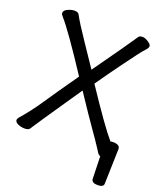

<svg xmlns="http://www.w3.org/2000/svg" viewBox="-160 -817 926 1096"><g transform="rotate(20 303.5 -268.5)"><path d="M565 177Q530 177 527 155L523 17Q516 15 509 8Q499 -7 483 -32Q467 -57 425 -116.5Q383 -176 300 -301Q167 -107 141 -67.5Q115 -28 108 -17.5Q101 -7 93.5 4.5Q86 16 63 16Q42 16 22.5 7.5Q3 -1 3 -15Q3 -20 9 -29Q65 -93 111 -162Q157 -231 254 -369Q108 -592 49 -659Q39 -670 39 -677Q39 -694 61.5 -704Q84 -714 102 -714Q122 -714 129 -703Q154 -656 216 -565Q278 -474 307 -430Q452 -633 495 -698Q502 -706 518 -706Q533 -706 553 -693Q573 -680 573 -669Q573 -658 556 -640.5Q539 -623 469 -527.5Q399 -432 350 -361Q491 -149 549 -82Q554 -84 564 -84Q607 -84 607 -57L601 155Q601 177 565 177Z"/></g></svg>

Font: LXGW WenKai TC
Style: Bold
Weight: 700
Designer: LXGW / Fontworks Inc.
Foundry: LXGW / Fontworks Inc.
Version: Version 1.330;April 28, 2024